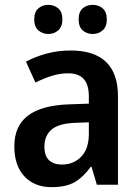

<svg xmlns="http://www.w3.org/2000/svg" viewBox="-20 -761 577 791"><path d="M270 -553Q466 -553 466 -364V0H379L357 -74H354Q323 -31 287.5 -10.5Q252 10 192 10Q122 10 80.5 -34.5Q39 -79 39 -158Q39 -242 95 -284.5Q151 -327 262 -331L346 -334V-363Q346 -413 324.5 -436Q303 -459 262 -459Q227 -459 193.5 -448.5Q160 -438 126 -421L87 -507Q126 -528 173 -540.5Q220 -553 270 -553ZM289 -255Q220 -252 191.5 -226.5Q163 -201 163 -157Q163 -118 182.5 -100.5Q202 -83 235 -83Q283 -83 314.5 -115.5Q346 -148 346 -209V-257ZM121 -681Q121 -712 138 -726.5Q155 -741 179 -741Q203 -741 220 -726.5Q237 -712 237 -681Q237 -651 220 -636Q203 -621 179 -621Q155 -621 138 -636Q121 -651 121 -681ZM304 -681Q304 -712 320.5 -726.5Q337 -741 362 -741Q386 -741 403 -726.5Q420 -712 420 -681Q420 -651 403 -636Q386 -621 362 -621Q337 -621 320.5 -636Q304 -651 304 -681Z"/></svg>

Font: Noto Sans Sinhala SemiCondensed SemiBold
Style: Regular
Weight: 600
Width: 4
Designer: Jelle Bosma - Monotype Design Team
Foundry: Monotype Imaging Inc.
Version: Version 2.006; ttfautohint (v1.8.4.7-5d5b)